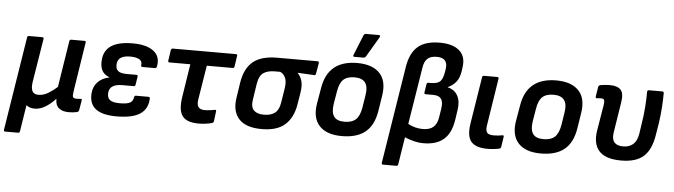

<svg xmlns="http://www.w3.org/2000/svg" viewBox="-52 -931 4691 1336"><g transform="rotate(5 2293.5 -263.0)"><path d="M15 185Q3 185 5 173L109 -480Q110 -492 122 -492H214Q226 -492 224 -480L175 -177Q168 -131 180 -110.5Q192 -90 222 -90Q258 -90 292 -111Q326 -132 353 -157L404 -480Q405 -492 417 -492H509Q521 -492 518 -480L464 -134Q459 -103 464.5 -94.5Q470 -86 489 -86Q496 -86 503.5 -86.5Q511 -87 518 -88Q527 -89 526 -78L514 -7Q512 3 500 6Q475 12 444 12Q398 12 373.5 -8.5Q349 -29 350 -72H348Q316 -37 279 -14.5Q242 8 205 8Q168 8 146 -11L117 173Q115 185 104 185Z M776 12Q675 12 629.5 -25Q584 -62 590 -134Q594 -182 624.5 -213Q655 -244 703 -253V-255Q631 -281 641 -374Q653 -504 845 -504Q943 -504 992 -466Q1041 -428 1027 -358Q1024 -346 1015 -346H927Q916 -346 917 -358Q922 -384 900.5 -397.5Q879 -411 835 -411Q794 -411 771 -396.5Q748 -382 746 -351Q743 -319 760.5 -303.5Q778 -288 822 -288H889Q901 -288 899 -276L890 -219Q888 -208 877 -208H798Q711 -208 705 -148Q702 -113 721.5 -97Q741 -81 791 -81Q841 -81 862 -92Q883 -103 887 -131Q889 -143 899 -143H986Q997 -143 997 -131Q994 -59 941 -23.5Q888 12 776 12Z M1349 12Q1268 12 1237 -28Q1206 -68 1221 -164L1257 -394H1112Q1100 -394 1102 -405L1113 -480Q1116 -492 1126 -492H1566Q1579 -492 1576 -480L1565 -405Q1563 -394 1552 -394H1372L1333 -152Q1323 -85 1383 -85Q1404 -85 1422 -87.5Q1440 -90 1455 -93Q1466 -95 1464 -83L1455 -12Q1453 -3 1443 0Q1426 5 1401 8.5Q1376 12 1349 12Z M1790 12Q1680 12 1631.5 -41Q1583 -94 1597 -187L1614 -299Q1630 -398 1687.5 -445Q1745 -492 1856 -492H2136Q2148 -492 2147 -480L2134 -405Q2132 -393 2122 -394L2007 -400V-398Q2026 -379 2036 -348Q2046 -317 2038 -265L2024 -180Q2009 -88 1953.5 -38Q1898 12 1790 12ZM1797 -89Q1846 -89 1874 -110.5Q1902 -132 1910 -184L1925 -278Q1934 -332 1921 -359Q1908 -386 1885 -396H1847Q1798 -396 1768 -376Q1738 -356 1729 -297L1712 -186Q1704 -134 1727 -111.5Q1750 -89 1797 -89Z M2350 12Q2243 12 2192.5 -43Q2142 -98 2159 -199L2178 -310Q2210 -504 2414 -504Q2519 -504 2570.5 -450.5Q2622 -397 2606 -294L2589 -186Q2573 -84 2514 -36Q2455 12 2350 12ZM2360 -89Q2412 -89 2439 -114Q2466 -139 2476 -197L2490 -285Q2500 -346 2478 -374.5Q2456 -403 2404 -403Q2352 -403 2325.5 -378Q2299 -353 2290 -295L2275 -206Q2266 -148 2286 -118.5Q2306 -89 2360 -89ZM2389 -545Q2377 -545 2383 -559L2440 -700Q2445 -711 2459 -711H2546Q2553 -711 2554.5 -706.5Q2556 -702 2553 -696L2471 -557Q2465 -545 2451 -545Z M2654 185Q2642 185 2644 173L2752 -504Q2767 -602 2819.5 -648.5Q2872 -695 2974 -695Q3065 -695 3111 -654.5Q3157 -614 3146 -540L3143 -515Q3136 -464 3113 -435.5Q3090 -407 3056 -392V-390Q3104 -379 3125.5 -338.5Q3147 -298 3137 -237L3127 -170Q3113 -77 3062.5 -32.5Q3012 12 2920 12Q2886 12 2851.5 3Q2817 -6 2789 -18L2759 173Q2757 185 2746 185ZM2868 -511 2804 -113Q2826 -100 2853 -93Q2880 -86 2907 -86Q2955 -86 2981 -108.5Q3007 -131 3014 -179L3023 -236Q3031 -285 3015 -307Q2999 -329 2960 -329H2907Q2895 -329 2897 -341L2906 -398Q2908 -410 2918 -410H2931Q2981 -410 3000 -428Q3019 -446 3027 -496L3030 -514Q3043 -595 2961 -595Q2918 -595 2896 -574.5Q2874 -554 2868 -511Z M3368 12Q3286 12 3253.5 -26Q3221 -64 3235 -154L3287 -480Q3288 -492 3300 -492H3393Q3404 -492 3402 -480L3350 -148Q3345 -112 3357 -98.5Q3369 -85 3403 -85Q3418 -85 3434.5 -86.5Q3451 -88 3464 -91Q3475 -93 3473 -80L3462 -9Q3460 1 3451 3Q3435 7 3412.5 9.5Q3390 12 3368 12Z M3740 12Q3633 12 3582.5 -43Q3532 -98 3549 -199L3568 -310Q3600 -504 3804 -504Q3909 -504 3960.5 -450.5Q4012 -397 3996 -294L3979 -186Q3963 -84 3904 -36Q3845 12 3740 12ZM3750 -89Q3802 -89 3829 -114Q3856 -139 3866 -197L3880 -285Q3890 -346 3868 -374.5Q3846 -403 3794 -403Q3742 -403 3715.5 -378Q3689 -353 3680 -295L3665 -206Q3656 -148 3676 -118.5Q3696 -89 3750 -89Z M4301 12Q4192 12 4147 -38Q4102 -88 4117 -181L4147 -362Q4151 -390 4146 -398.5Q4141 -407 4124 -407Q4118 -407 4110.5 -406Q4103 -405 4096 -405Q4086 -403 4087 -416L4098 -485Q4100 -495 4112 -498Q4128 -501 4145 -502.5Q4162 -504 4178 -504Q4231 -504 4254 -479.5Q4277 -455 4267 -392L4233 -177Q4219 -87 4307 -87Q4349 -87 4376 -110.5Q4403 -134 4411 -183L4421 -250Q4432 -316 4436 -374.5Q4440 -433 4440 -480Q4440 -492 4452 -492H4545Q4556 -492 4556 -481Q4556 -438 4552.5 -383Q4549 -328 4540 -267L4527 -188Q4511 -84 4458.5 -36Q4406 12 4301 12Z"/></g></svg>

Font: Sofia Sans
Style: Bold Italic
Weight: 700
Italic angle: -9°
Designer: Botio Nikoltchev, Ani Petrova
Foundry: lettersoup
Version: Version 4.101; ttfautohint (v1.8.4.7-5d5b)